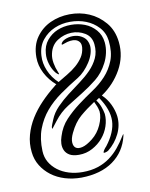

<svg xmlns="http://www.w3.org/2000/svg" viewBox="-74 -658 569 730"><g transform="rotate(-10 210.5 -293.0)"><path d="M358 -474Q360 -454 355.5 -433.5Q351 -413 342 -396Q324 -361 296.5 -339Q269 -317 239 -298.5Q209 -280 179 -261Q149 -242 126 -212L105 -185Q104 -185 104 -188Q103 -192 107.5 -203Q112 -214 114 -219Q124 -244 144.5 -265Q165 -286 188.5 -304Q212 -322 236.5 -340Q261 -358 280 -377.5Q299 -397 310 -420.5Q321 -444 318 -474Q315 -504 291 -518.5Q267 -533 238.5 -532Q210 -531 185 -515Q160 -499 153 -467Q149 -450 152.5 -430.5Q156 -411 163 -395Q167 -385 166 -385Q163 -384 155 -392Q142 -407 135 -429Q128 -451 130 -471Q132 -501 149 -521.5Q166 -542 190 -552Q214 -562 242.5 -562Q271 -562 295.5 -552.5Q320 -543 337.5 -523Q355 -503 358 -474ZM279 -258Q247 -237 222 -215.5Q197 -194 179 -156Q169 -135 170 -120Q171 -105 180 -99Q189 -93 205.5 -97Q222 -101 245 -119Q269 -138 282 -167Q295 -196 293 -219Q291 -230 287.5 -239Q284 -248 279 -258ZM366 -111Q352 -52 304.5 -18Q257 16 182 17Q148 17 118.5 8Q89 -1 66.5 -18Q44 -35 29.5 -58.5Q15 -82 12 -111Q8 -145 17 -177.5Q26 -210 44 -239Q62 -268 87 -294Q112 -320 140 -342Q142 -344 144.5 -346Q147 -348 149 -349Q123 -371 107.5 -401Q92 -431 92 -463Q92 -509 114 -540Q136 -571 170 -586.5Q204 -602 244 -602.5Q284 -603 319 -588Q354 -573 380 -542.5Q406 -512 411 -466Q417 -410 389 -360Q361 -310 312 -277Q331 -259 342 -236Q353 -213 356 -190Q360 -155 344 -122Q328 -89 299 -66Q294 -63 287.5 -61.5Q281 -60 281 -62Q281 -66 285.5 -72.5Q290 -79 295 -84Q332 -132 333.5 -175.5Q335 -219 300 -270L288 -262Q298 -249 303.5 -233.5Q309 -218 311 -206Q313 -183 305 -159Q297 -135 280.5 -115.5Q264 -96 240 -83Q216 -70 188 -70Q165 -70 152 -77.5Q139 -85 133.5 -97Q128 -109 128.5 -123Q129 -137 134 -151Q145 -187 169 -212.5Q193 -238 221.5 -259.5Q250 -281 279.5 -300.5Q309 -320 331.5 -344.5Q354 -369 366.5 -401Q379 -433 374 -478Q370 -509 350 -530.5Q330 -552 302 -563Q274 -574 241.5 -574Q209 -574 181 -562Q153 -550 133.5 -526Q114 -502 112 -466Q110 -437 122.5 -407.5Q135 -378 159 -356Q177 -367 196.5 -378.5Q216 -390 231.5 -403.5Q247 -417 257.5 -433Q268 -449 270 -470Q271 -484 265 -491.5Q259 -499 250 -501.5Q241 -504 229.5 -502.5Q218 -501 208 -497Q196 -492 195.5 -494.5Q195 -497 197 -500Q202 -509 218 -514.5Q234 -520 251.5 -518Q269 -516 283.5 -505Q298 -494 301 -471Q302 -456 297 -440Q292 -424 282 -408.5Q272 -393 259.5 -380Q247 -367 234 -359Q196 -336 162 -312Q128 -288 103.5 -259Q79 -230 65 -193Q51 -156 53 -108Q54 -84 65 -65Q76 -46 94.5 -32Q113 -18 137.5 -10.5Q162 -3 190 -3Q223 -3 249 -11.5Q275 -20 295.5 -35Q316 -50 332 -69.5Q348 -89 362 -112Q365 -117 366.5 -118Q368 -119 366 -111Z"/></g></svg>

Font: Akronim
Style: Regular
Weight: 400
Designer: Grzegorz Klimczewski
Foundry: Fonty.PL
Version: Version 1.001